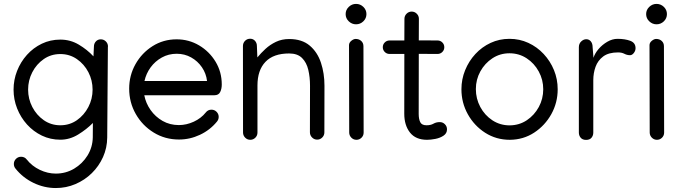

<svg xmlns="http://www.w3.org/2000/svg" viewBox="-20 -698 3462 974"><path d="M286.1 -497.1Q336.9 -497.1 379.6 -471.7Q422.4 -446.3 454.1 -412.1L456.5 -461.9Q456.5 -477.1 466.3 -487.8Q476.1 -498.5 491.2 -498.5Q506.3 -498.5 517.1 -487.8Q527.8 -477.1 527.8 -461.9L527.3 -460.9L523.9 0Q523.4 52.2 502.7 98.6Q481.9 145 445.8 180.4Q409.7 215.8 362.8 235.8Q315.9 255.9 263.2 255.9Q204.1 255.9 149.9 229.7Q95.7 203.6 58.6 157.2Q50.3 147 50.3 133.8Q50.3 118.7 61 107.9Q71.8 97.2 86.9 97.2Q105.5 97.2 116.2 111.8Q142.1 144.5 181.9 163.6Q221.7 182.6 263.2 182.6Q314 182.6 356.2 157.5Q398.4 132.3 424.1 90.6Q449.7 48.8 450.7 -1L451.2 -74.2Q418.9 -41.5 376.2 -15.4Q333.5 10.7 286.1 10.7Q235.8 10.7 192.6 -10Q149.4 -30.8 117.2 -66.4Q85 -102.1 66.9 -147.7Q48.8 -193.4 48.8 -243.2Q48.8 -293 66.7 -338.4Q84.5 -383.8 116.7 -419.7Q148.9 -455.6 192.1 -476.3Q235.4 -497.1 286.1 -497.1ZM449.7 -243.2Q449.7 -290.5 428.5 -331.5Q407.2 -372.6 370.1 -398.2Q333 -423.8 286.1 -423.8Q238.8 -423.8 201.9 -398.2Q165 -372.6 143.8 -331.5Q122.6 -290.5 122.6 -243.2Q122.6 -196.3 144 -155Q165.5 -113.8 202.4 -88.1Q239.3 -62.5 286.1 -62.5Q333 -62.5 369.9 -88.1Q406.7 -113.8 428.2 -155Q449.7 -196.3 449.7 -243.2Z M888.2 9.8Q817.4 9.8 760 -25.4Q702.6 -60.5 668.9 -119.4Q635.3 -178.2 635.3 -248.5Q635.3 -315.4 667.2 -372.3Q699.2 -429.2 753.9 -463.9Q808.6 -498.5 876 -498.5Q938 -498.5 990 -467.8Q1042 -437 1073.5 -385Q1105 -333 1105 -269.5Q1105 -247.1 1096.9 -231Q1088.9 -214.8 1067.4 -214.8H711.9Q719.7 -174.3 743.9 -139.9Q768.1 -105.5 804.9 -84.5Q841.8 -63.5 887.2 -63.5Q925.8 -63.5 962.9 -80.6Q1000 -97.7 1023.9 -127.4Q1034.7 -141.6 1052.7 -141.6Q1067.9 -141.6 1078.6 -130.9Q1089.4 -120.1 1089.4 -105Q1089.4 -91.8 1080.6 -81.1Q1045.4 -38.1 994.4 -14.2Q943.4 9.8 888.2 9.8ZM1030.3 -287.1Q1025.9 -325.2 1004.4 -356.7Q982.9 -388.2 949.7 -406.7Q916.5 -425.3 876.5 -425.3Q835 -425.3 800.8 -406.2Q766.6 -387.2 743.9 -356Q721.2 -324.7 712.9 -287.1Z M1249 -501.5Q1264.2 -501.5 1273.7 -490.7Q1283.2 -480 1283.2 -464.8L1285.6 -406.7Q1303.2 -428.2 1326.4 -449.7Q1349.6 -471.2 1379.6 -485.6Q1409.7 -500 1446.8 -500Q1511.7 -500 1551 -466.8Q1590.3 -433.6 1608.2 -379.6Q1626 -325.7 1626 -263.2L1625.5 -26.4Q1625.5 -11.2 1614.7 -0.5Q1604 10.3 1588.9 10.3Q1573.7 10.3 1563 -0.7Q1552.2 -11.7 1552.2 -26.9L1552.7 -263.2Q1552.7 -306.6 1543.9 -343.8Q1535.2 -380.9 1512.2 -403.8Q1489.3 -426.8 1446.8 -426.8Q1367.2 -426.8 1326.7 -384.3Q1286.1 -341.8 1286.1 -264.6V-25.4Q1286.1 -10.3 1275.4 0.5Q1264.6 11.2 1249.5 11.2Q1234.4 11.2 1223.6 0.2Q1212.9 -10.7 1212.9 -25.9L1212.4 -464.4Q1212.4 -480 1222.9 -490.7Q1233.4 -501.5 1249 -501.5Z M1786.1 -574.7Q1765.1 -574.7 1749.3 -589.8Q1733.4 -605 1733.4 -626.5Q1733.4 -647.9 1749.3 -663.1Q1765.1 -678.2 1786.1 -678.2Q1807.6 -678.2 1823.2 -663.1Q1838.9 -647.9 1838.9 -626.5Q1838.9 -605 1823.2 -589.8Q1807.6 -574.7 1786.1 -574.7ZM1750.5 -468.8Q1750.5 -481.4 1762.2 -491Q1773.9 -500.5 1784.2 -500.5Q1801.3 -500.5 1812.5 -490.2Q1823.7 -480 1823.7 -463.4L1824.7 -25.4Q1824.7 -10.3 1814 0.5Q1803.2 11.2 1788.1 11.2Q1772.9 11.2 1762.2 0.2Q1751.5 -10.7 1751.5 -25.9Z M2031.7 -602.5Q2031.7 -617.7 2042.5 -628.4Q2053.2 -639.2 2068.4 -639.2Q2083.5 -639.2 2094.2 -628.4Q2105 -617.7 2105 -602.5L2104.5 -493.2L2199.7 -492.7Q2213.9 -492.7 2223.9 -482.7Q2233.9 -472.7 2233.9 -458.5Q2233.9 -444.3 2223.9 -434.3Q2213.9 -424.3 2199.7 -424.3L2104.5 -424.8L2104 -120.1Q2104 -94.2 2111.8 -78.4Q2119.6 -62.5 2143.6 -62.5Q2165 -62.5 2179 -70.6Q2192.9 -78.6 2210.9 -78.6Q2226.1 -78.6 2236.8 -67.9Q2247.6 -57.1 2247.6 -42Q2247.6 -21.5 2230 -9.8Q2212.4 2 2188.7 6.6Q2165 11.2 2146.5 11.2Q2088.9 11.2 2059.8 -25.6Q2030.8 -62.5 2030.8 -121.1L2031.2 -424.3H1956.1Q1941.9 -424.3 1931.9 -434.3Q1921.9 -444.3 1921.9 -458.5Q1921.9 -472.7 1931.9 -482.7Q1941.9 -492.7 1956.1 -492.7H2031.2Z M2564.5 -501Q2615.7 -501 2660.2 -480.5Q2704.6 -460 2738 -424.1Q2771.5 -388.2 2790.3 -342.3Q2809.1 -296.4 2809.1 -245.1Q2809.1 -177.2 2776.9 -119.1Q2744.6 -61 2689.7 -25.1Q2634.8 10.7 2566.4 11.2Q2497.1 11.2 2441.4 -24.4Q2385.7 -60.1 2353.3 -118.4Q2320.8 -176.8 2320.8 -245.1Q2320.8 -295.9 2339.6 -342Q2358.4 -388.2 2391.6 -424.1Q2424.8 -460 2469 -480.5Q2513.2 -501 2564.5 -501ZM2564.5 -427.7Q2516.6 -427.7 2478 -402.3Q2439.5 -377 2416.7 -335.7Q2394 -294.4 2394 -246.1Q2394 -197.3 2416.5 -155.3Q2439 -113.3 2478 -87.6Q2517.1 -62 2565.9 -62Q2614.3 -62.5 2652.6 -88.1Q2690.9 -113.8 2713.4 -155.3Q2735.8 -196.8 2735.8 -245.1Q2735.8 -293.5 2713.1 -335.2Q2690.4 -377 2651.6 -402.3Q2612.8 -427.7 2564.5 -427.7Z M3204.1 -453.6Q3204.1 -440.4 3195.3 -429.2Q3186.5 -418 3176.3 -418Q3161.1 -418 3147.7 -425Q3134.3 -432.1 3115.2 -432.1Q3067.4 -432.1 3040 -411.6Q3012.7 -391.1 3001.2 -359.1Q2989.7 -327.1 2989.7 -291.5V-25.4Q2989.7 -10.3 2980.7 0.7Q2971.7 11.7 2953.1 11.7Q2935.1 11.7 2925.8 0.7Q2916.5 -10.3 2916.5 -25.4V-458.5Q2916.5 -476.6 2928.5 -487.8Q2940.4 -499 2954.1 -499Q2968.3 -499 2977.3 -488Q2986.3 -477.1 2986.3 -458.5L2990.7 -404.8Q2997.6 -427.2 3016.4 -449.2Q3035.2 -471.2 3060.8 -486.1Q3086.4 -501 3112.8 -501Q3150.4 -501 3177.2 -491Q3204.1 -481 3204.1 -453.6Z M3310.5 -574.7Q3289.6 -574.7 3273.7 -589.8Q3257.8 -605 3257.8 -626.5Q3257.8 -647.9 3273.7 -663.1Q3289.6 -678.2 3310.5 -678.2Q3332 -678.2 3347.7 -663.1Q3363.3 -647.9 3363.3 -626.5Q3363.3 -605 3347.7 -589.8Q3332 -574.7 3310.5 -574.7ZM3274.9 -468.8Q3274.9 -481.4 3286.6 -491Q3298.3 -500.5 3308.6 -500.5Q3325.7 -500.5 3336.9 -490.2Q3348.1 -480 3348.1 -463.4L3349.1 -25.4Q3349.1 -10.3 3338.4 0.5Q3327.6 11.2 3312.5 11.2Q3297.4 11.2 3286.6 0.2Q3275.9 -10.7 3275.9 -25.9Z"/></svg>

Font: Manjari
Style: Regular
Weight: 400
Designer: Santhosh Thottingal <santhosh.thottingal@gmail.com>
Foundry: SMC
Version: Version 2.000